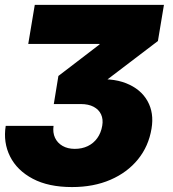

<svg xmlns="http://www.w3.org/2000/svg" viewBox="-31 -549 699 778"><path d="M260.7 209Q165.5 209 101.8 175.3Q38.1 141.6 9.8 85Q-18.6 28.3 -7.8 -39.1H186Q182.1 -11.7 191.9 9.3Q201.7 30.3 222.4 42.2Q243.2 54.2 272 54.2Q301.3 54.2 324.7 43Q348.1 31.7 363.3 10.5Q378.4 -10.7 383.3 -39.6Q387.7 -65.4 378.7 -85.2Q369.6 -105 348.6 -116.2Q327.6 -127.4 296.4 -127.4H187L205.6 -241.2L372.6 -369.1V-371.1H83.5L109.9 -529.3H633.3L608.9 -382.8L343.3 -180.7L333 -224.6Q420.4 -235.4 480 -211.7Q539.6 -188 566.7 -139.6Q593.8 -91.3 583 -27.8Q571.3 43.5 528.1 96.7Q484.9 149.9 416.7 179.4Q348.6 209 260.7 209Z"/></svg>

Font: Inter 24pt Black
Style: Italic
Weight: 900
Italic angle: -9.3988°
Designer: Rasmus Andersson
Foundry: rsms
Version: Version 4.001;git-66647c0bb